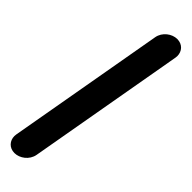

<svg xmlns="http://www.w3.org/2000/svg" viewBox="-322 -679 903 903"><g transform="rotate(45 129.0 -227.5)"><path d="M127.6 165.5 266.1 -620C266.7 -623.9 267.1 -627.7 267.1 -631.5C267.1 -661.6 246 -687.7 210.3 -687.7C175.7 -687.7 137.7 -660.2 130.6 -620L-7.9 165.5C-8.6 169.3 -8.9 173.2 -8.9 177C-8.9 207 12.2 233.2 47.9 233.2C82.5 233.2 120.5 205.7 127.6 165.5Z"/></g></svg>

Font: TudorRose
Style: BoldOblique
Weight: 500
Version: Version 001.000